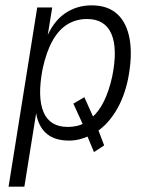

<svg xmlns="http://www.w3.org/2000/svg" viewBox="-20 -517 554 717"><path d="M12 180 119 -489H175L156 -372H152Q178 -436 222 -466.5Q266 -497 322 -497Q383 -497 418.5 -464Q454 -431 464.5 -369Q475 -307 458 -221Q444 -154 413.5 -103.5Q383 -53 341 -25L345 -37L369 26L331 51L303 -16L314 -10Q295 -1 276 3.5Q257 8 238 8Q179 8 148 -23.5Q117 -55 113 -112L118 -113L71 180ZM233 -43Q250 -43 266 -46.5Q282 -50 296 -58L291 -49L254 -130L295 -154L330 -76L323 -78Q349 -100 368 -138.5Q387 -177 399 -231Q420 -335 396 -390.5Q372 -446 305 -446Q265 -446 232.5 -426.5Q200 -407 176.5 -365.5Q153 -324 139 -259Q119 -154 142.5 -98.5Q166 -43 233 -43Z"/></svg>

Font: Nunito Sans 10pt Condensed Light
Style: Italic
Weight: 300
Width: 3
Italic angle: -9°
Designer: Vernon Adams
Foundry: Vernon Adams
Version: Version 3.101;gftools[0.9.27]